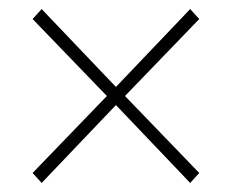

<svg xmlns="http://www.w3.org/2000/svg" viewBox="-20 -542 512 424"><path d="M72 -138 52 -160 216 -330 52 -500 72 -522 236 -350 400 -522 420 -500 256 -330 420 -160 400 -138 236 -310Z"/></svg>

Font: Source Sans 3 VF
Style: Regular
Weight: 200
Designer: Paul D. Hunt
Foundry: Adobe
Version: Version 3.046;hotconv 1.0.118;makeotfexe 2.5.65603